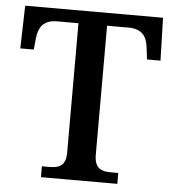

<svg xmlns="http://www.w3.org/2000/svg" viewBox="-52 -762 729 809"><g transform="rotate(5 313.0 -357.0)"><path d="M151 0H474V-46H444C405 -46 373 -54 373 -115V-660H464C524 -660 542 -626 547 -582L553 -533H610L605 -714H22L17 -533H74L79 -582C84 -626 102 -660 162 -660H252V-112C252 -54 220 -46 181 -46H151Z"/></g></svg>

Font: Noto Serif Oriya Medium
Style: Regular
Weight: 500
Designer: David Williams
Foundry: Google LLC, David Williams
Version: Version 1.051